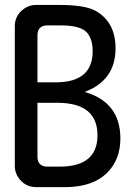

<svg xmlns="http://www.w3.org/2000/svg" viewBox="-20 -769 540 778"><path d="M323.2 -396.5Q467.8 -354.5 467.8 -208Q467.8 -120.1 411.6 -66.4Q355.5 -12.7 250 -10.7H127Q89.8 -10.7 64.9 -36.6Q40 -62.5 40 -96.7V-663.1Q40 -699.2 65.9 -724.1Q91.8 -749 127 -749H219.7Q325.2 -749 368.2 -724.6Q448.2 -678.7 448.2 -573.2Q448.2 -443.4 323.2 -396.5ZM131.8 -352.5V-132.8Q132.8 -94.7 170.9 -93.8H221.7Q375 -93.8 375 -220.7Q375 -350.6 216.8 -352.5ZM131.8 -435.5H212.9Q355.5 -438.5 355.5 -561.5Q355.5 -613.3 330.1 -639.2Q304.7 -665 233.4 -666H169.9Q132.8 -665 131.8 -627Z"/></svg>

Font: MotoyaLMaru
Style: W3 mono
Weight: 400
Version: Version 1.01